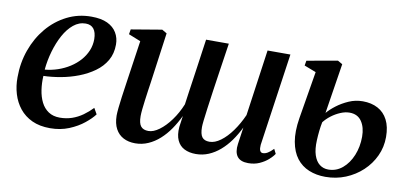

<svg xmlns="http://www.w3.org/2000/svg" viewBox="-57 -712 1910 898"><g transform="rotate(10 898.0 -263.0)"><path d="M417.5 -91Q402.5 -70.5 373.2 -46.8Q344 -23 303.2 -6.2Q262.5 10.5 213.5 10.5Q164 10.5 128 -6.2Q92 -23 68.5 -52.2Q45 -81.5 33.8 -119Q22.5 -156.5 23 -198Q23 -267 45 -328.2Q67 -389.5 106.2 -436.2Q145.5 -483 198.8 -510Q252 -537 314.5 -537Q361 -537 390.8 -523Q420.5 -509 435.2 -484.2Q450 -459.5 450 -428Q450 -385 431 -352.2Q412 -319.5 379.2 -296Q346.5 -272.5 306.2 -257Q266 -241.5 223 -233.8Q180 -226 141 -225Q139 -190.5 143.8 -158.5Q148.5 -126.5 161.2 -101Q174 -75.5 196 -60.8Q218 -46 250 -46Q280.5 -46 307.5 -55.2Q334.5 -64.5 358 -81.2Q381.5 -98 401.5 -119ZM294 -500.5Q262.5 -500.5 236.2 -479Q210 -457.5 190.5 -421.8Q171 -386 158.5 -342.5Q146 -299 142 -255Q174 -258 204 -268.2Q234 -278.5 259.8 -295Q285.5 -311.5 304.8 -333.2Q324 -355 334.8 -380.8Q345.5 -406.5 345.5 -435.5Q345 -468 332 -484.2Q319 -500.5 294 -500.5Z M641 -282Q638.5 -265.5 635.2 -242.5Q632 -219.5 628.8 -195.8Q625.5 -172 623.5 -151.5Q621.5 -131 621.5 -119Q621.5 -85 633 -70.8Q644.5 -56.5 669 -56.5Q693 -56.5 720.5 -76.8Q748 -97 773.2 -131.5Q798.5 -166 816 -209Q820 -237.5 824.5 -269.8Q829 -302 833.5 -331.5Q838 -362.5 842.8 -396Q847.5 -429.5 852.2 -462.5Q857 -495.5 861 -524H969Q958.5 -454.5 949.8 -395.8Q941 -337 934.2 -290Q927.5 -243 922.8 -208Q918 -173 915.5 -150.5Q913 -128 913 -118.5Q913 -85 923.8 -70.8Q934.5 -56.5 959 -56.5Q984.5 -56.5 1012 -76.8Q1039.5 -97 1064.5 -131.8Q1089.5 -166.5 1108.5 -209.5L1153 -524H1261.5L1198 -84Q1196.5 -66 1200.5 -56.8Q1204.5 -47.5 1214.5 -47.5Q1225 -47.5 1236.8 -54.2Q1248.5 -61 1263.5 -76.5L1274.5 -54.5Q1266 -41 1249 -26Q1232 -11 1208.2 -0.2Q1184.5 10.5 1154.5 10.5Q1117.5 10.5 1102.2 -10.2Q1087 -31 1092.5 -69.5L1104 -149.5Q1087 -114.5 1066 -85.2Q1045 -56 1020 -34.5Q995 -13 966.5 -1Q938 11 906 11Q874 11 851 -0.8Q828 -12.5 816.8 -37.2Q805.5 -62 808.5 -100L816 -153.5Q799.5 -119 779 -89.2Q758.5 -59.5 733.5 -37Q708.5 -14.5 679.5 -1.8Q650.5 11 618 11Q586 11 562 -1.5Q538 -14 524.5 -39Q511 -64 510.5 -101.5Q510.5 -115.5 513 -139.5Q515.5 -163.5 519.2 -190.5Q523 -217.5 526.5 -241.5Q530 -265.5 532 -279.5L559 -463.5L501.5 -486.5L505.5 -510L651 -534.5L674 -521Z M1521 11Q1478 11 1442.8 -3.5Q1407.5 -18 1384.2 -48.2Q1361 -78.5 1352.5 -125.8Q1344 -173 1354.5 -238L1392 -463.5L1336 -485L1340 -508.5L1485.5 -534.5L1508 -521.5L1470.5 -283.5Q1485.5 -301.5 1510.8 -320.8Q1536 -340 1567.5 -353.8Q1599 -367.5 1633.5 -367.5Q1674.5 -367.5 1705 -351.2Q1735.5 -335 1752.2 -302.5Q1769 -270 1769 -221.5Q1769 -173.5 1749.5 -131.5Q1730 -89.5 1695.8 -57.5Q1661.5 -25.5 1616.8 -7.2Q1572 11 1521 11ZM1529 -25Q1566.5 -25 1595.8 -49.5Q1625 -74 1641.8 -114.8Q1658.5 -155.5 1658.5 -203.5Q1658.5 -248 1639.2 -276.2Q1620 -304.5 1581.5 -304.5Q1561 -304.5 1538.5 -295Q1516 -285.5 1496.2 -270.5Q1476.5 -255.5 1463 -238Q1459 -218.5 1456.5 -196Q1454 -173.5 1453 -150.5Q1451 -108.5 1460.2 -80.5Q1469.5 -52.5 1487.2 -38.8Q1505 -25 1529 -25Z"/></g></svg>

Font: Merriweather 96pt Medium
Style: Italic
Weight: 500
Italic angle: -7.8°
Version: Version 2.101